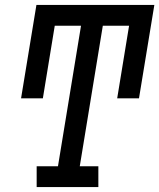

<svg xmlns="http://www.w3.org/2000/svg" viewBox="-20 -755 643 775"><path d="M377 0H128V-84H214L307 -651H201L153 -358H65L127 -735H603L541 -358H453L501 -651H395L302 -84H377Z"/></svg>

Font: Iosevka HT Medium Extended
Style: Italic
Weight: 500
Width: 7
Italic angle: -9°
Monospace: yes
Designer: Belleve Invis
Foundry: Belleve Invis
Version: Version 32.3.0; ttfautohint (v1.8.4)